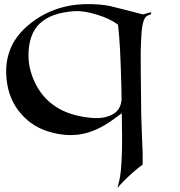

<svg xmlns="http://www.w3.org/2000/svg" viewBox="-20 -647 872 930"><path d="M569 -163Q569 -172 568.5 -192Q568 -212 568 -221Q563 -436 552 -524V-527Q513 -557 448.5 -576.5Q384 -596 340 -593Q226 -585 171.5 -532Q117 -479 118 -375Q119 -302 157.5 -231Q196 -160 267 -120Q300 -101 346.5 -89Q393 -77 440 -75Q487 -73 523.5 -92Q560 -111 567 -152ZM673 -577 710 -588 713 -579 694 -571Q682 -566 674.5 -542Q667 -518 664.5 -471Q662 -424 661.5 -388.5Q661 -353 662 -286Q663 -219 663 -194Q663 -92 667 -4.5Q671 83 671 94V150Q648 167 623 189Q578 229 549 263L557 231Q576 158 570 -98L558 -90Q547 -82 536 -74L524 -65Q447 -10 373 3Q299 16 214 -10Q126 -37 69.5 -111Q13 -185 10 -292Q6 -434 120.5 -528Q235 -622 390 -627Q429 -628 461.5 -625Q494 -622 512 -618Q530 -614 576 -602Z"/></svg>

Font: Roman Uncial Modern
Style: Medium
Weight: 500
Version: Version 001.000